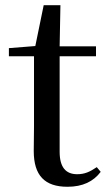

<svg xmlns="http://www.w3.org/2000/svg" viewBox="-20 -699 415 734"><path d="M238 15C296 15 337 -5 365 -42L350 -60C323 -42 304 -33 275 -33C232 -33 208 -59 208 -119V-484H347V-522H208L211 -679H147L115 -523L14 -515V-484H110V-215C110 -178 109 -155 109 -122C109 -28 151 15 238 15Z"/></svg>

Font: Source Han Serif SC Medium
Style: Regular
Weight: 500
Designer: Ryoko NISHIZUKA 西塚涼子 (kana & ideographs); Frank Grießhammer (Latin, Greek & Cyrillic); Wenlong ZHANG 张文龙 (bopomofo); San
Foundry: Adobe
Version: Version 2.003;hotconv 1.1.1;makeotfexe 2.6.0